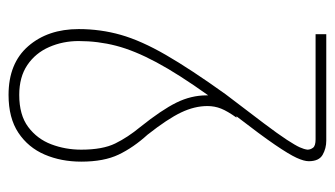

<svg xmlns="http://www.w3.org/2000/svg" viewBox="-187 -354 783 449"><g transform="rotate(-90 204.5 -129.5)"><path d="M100 242Q82 242 67 233.5Q52 225 52 201Q52 190 60 172.5Q68 155 90.5 122Q113 89 157 32H154Q169 11 175 -4Q181 -19 181 -36Q181 -66 166 -97.5Q151 -129 114 -176Q84 -209 67.5 -243.5Q51 -278 51 -331Q51 -378 67.5 -416.5Q84 -455 118.5 -478Q153 -501 207 -501Q281 -501 321 -455Q361 -409 361 -337Q361 -286 347.5 -238.5Q334 -191 300.5 -133Q267 -75 209 6Q167 61 141 95.5Q115 130 102 150Q89 170 84.5 180Q80 190 79 198Q79 205 83.5 211Q88 217 103 217H349V242ZM206 -38Q206 -35 206 -34Q256 -104 283.5 -155.5Q311 -207 322 -249.5Q333 -292 333 -337Q333 -374 319 -406Q305 -438 277 -457Q249 -476 207 -476Q160 -476 132 -455Q104 -434 91.5 -401Q79 -368 79 -331Q79 -281 93.5 -251.5Q108 -222 132 -193Q172 -143 189 -108.5Q206 -74 206 -38Z"/></g></svg>

Font: Noto Serif Armenian Condensed Thin
Style: Regular
Weight: 100
Width: 3
Designer: Monotype Design Team
Foundry: Monotype Imaging Inc.
Version: Version 2.008; ttfautohint (v1.8.4.7-5d5b)